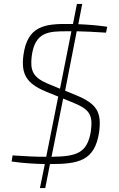

<svg xmlns="http://www.w3.org/2000/svg" viewBox="-20 -823 603 976"><path d="M519 -657 525 -687C478 -694 428 -698 378 -700L398 -803H371L351 -701H334C208 -703 119 -692 99 -542C87 -448 113 -400 210 -359L276 -332L215 -26C164 -26 116 -28 44 -33L39 -2C108 8 167 10 208 11L183 133H210L234 11C380 11 462 -5 484 -152C497 -252 473 -295 369 -338L311 -362L370 -664C417 -663 457 -661 519 -657ZM285 -372 222 -398C147 -430 133 -464 141 -536C157 -662 228 -664 320 -664H343ZM442 -157C424 -42 366 -28 244 -26H242L301 -322L357 -299C435 -266 453 -239 442 -157Z"/></svg>

Font: Exo 2 Extra Light
Style: Italic
Weight: 250
Italic angle: -8°
Designer: Natanael Gama
Version: Version 1.001;PS 001.001;hotconv 1.0.88;makeotf.lib2.5.64775